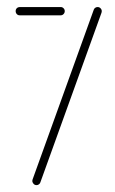

<svg xmlns="http://www.w3.org/2000/svg" viewBox="-20 -539 336 559"><path d="M74.1 -12.6Q74.1 -14.1 74.8 -16.3L253 -510.7Q254.1 -514.1 257.2 -516.3Q260.4 -518.5 264.1 -518.5Q269.3 -518.5 272.8 -514.8Q276.3 -511.1 276.3 -506.3Q276.3 -504.4 275.6 -502.2L97.4 -7.8Q96.3 -4.4 93.1 -2.2Q90 0 86.3 0Q81.1 0 77.6 -3.9Q74.1 -7.8 74.1 -12.6ZM168.5 -506.7Q168.5 -501.5 165 -498Q161.5 -494.4 156.7 -494.4H37.4Q32.2 -494.4 28.9 -498Q25.6 -501.5 25.6 -506.7Q25.6 -511.9 29.1 -515.2Q32.6 -518.5 37.4 -518.5H156.7Q161.5 -518.5 165 -515Q168.5 -511.5 168.5 -506.7Z"/></svg>

Font: 26F Galaxy Hebrew Thin
Style: Regular
Weight: 100
Designer: C₂₉H₂₅N₃O₅
Version: Version 1.000